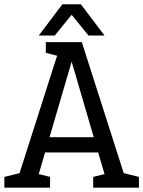

<svg xmlns="http://www.w3.org/2000/svg" viewBox="-20 -860 657 880"><path d="M48.3 0 261.7 -667H355L568.3 0H477.2L291.7 -634.5H325L139.5 0ZM152.3 -161.3V-231.3H464.3V-161.3ZM0 0V-49.2L85 -70L80 0ZM129.5 0 122.8 -70.8 209.5 -49.2V0ZM407.2 0V-49.2L492.2 -70L487.2 0ZM536.7 0 530 -70.8 616.7 -49.2V0ZM190 -667H270L274.8 -596.2L190 -617.8ZM269.2 -840.3H350.8L459.2 -697H385.8ZM347.5 -840.3 230.8 -697H157.5L265.8 -840.3Z"/></svg>

Font: Epunda Slab Light
Style: Regular
Weight: 300
Designer: Simon Atzbach
Foundry: typofactur
Version: Version 1.102